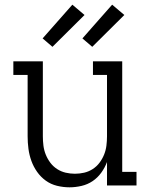

<svg xmlns="http://www.w3.org/2000/svg" viewBox="-20 -792 640 820"><path d="M277 8Q250 8 223.5 1.5Q197 -5 175.5 -20.5Q154 -36 138.5 -58Q123 -80 114 -105Q105 -130 101.5 -156.5Q98 -183 98 -210V-472H37V-530H163V-210Q163 -190 165.5 -170Q168 -150 175.5 -131.5Q183 -113 195 -97Q207 -81 224 -70Q241 -59 260.5 -54.5Q280 -50 300 -50Q320 -50 339.5 -54.5Q359 -59 376 -70Q393 -81 405 -97Q417 -113 424.5 -131.5Q432 -150 434.5 -170Q437 -190 437 -210V-472H377V-530H502V-58H563V0H437V-100Q428 -76 412.5 -54.5Q397 -33 375.5 -18.5Q354 -4 328 2Q302 8 277 8ZM374 -592 332 -628 459 -772 511 -728ZM204 -592 162 -628 289 -772 341 -728Z"/></svg>

Font: Iosevka Slab Light Extended
Style: Regular
Weight: 300
Width: 7
Monospace: yes
Designer: Belleve Invis
Foundry: Belleve Invis
Version: Version 11.1.0; ttfautohint (v1.8.3)